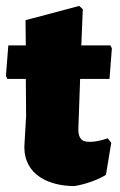

<svg xmlns="http://www.w3.org/2000/svg" viewBox="-23 -620 404 647"><path d="M2 -354H64L65 -229L59 -125C59 -29 144 7 228 7C260 2 307 -13 334 -31L352 -139L340 -154C317 -146 297 -142 280 -142C265 -142 255 -145 250 -152C244 -158 241 -169 241 -185L247 -354H346L354 -457L349 -467H251L256 -589L244 -600L63 -552L64 -467H5L-3 -364Z"/></svg>

Font: Luna Sans Black
Style: Regular
Weight: 900
Designer: Juan Pablo del Peral
Foundry: Huerta Tipografica
Version: Version 2.001; ttfautohint (v1.5)